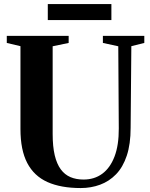

<svg xmlns="http://www.w3.org/2000/svg" viewBox="-20 -920 742 948"><path d="M378.5 8.5Q280.5 8.5 214.2 -21.2Q148 -51 114.5 -115.2Q81 -179.5 81 -282.5V-692L13.5 -708V-743H319V-708L240 -691.5V-258Q240 -196.5 250.2 -153.5Q260.5 -110.5 280 -84Q299.5 -57.5 327.8 -45.5Q356 -33.5 392.5 -33.5Q446 -33.5 485 -62.2Q524 -91 545.5 -147.2Q567 -203.5 566.5 -286L564 -691.5L488 -708V-743H692.5V-708L628.5 -692L625 -289.5Q625 -208.5 606 -151.5Q587 -94.5 553 -59.5Q519 -24.5 474.2 -8Q429.5 8.5 378.5 8.5ZM530 -900V-821H216V-900Z"/></svg>

Font: Merriweather 96pt
Style: Bold
Weight: 700
Version: Version 2.100